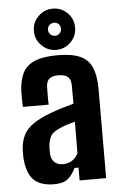

<svg xmlns="http://www.w3.org/2000/svg" viewBox="-57 -874 581 923"><g transform="rotate(-5 233.0 -413.0)"><path d="M167.5 7.5Q102 7.5 69.2 -24Q36.5 -55.5 30.5 -129Q30 -139 30 -152Q30 -165 30.5 -174Q33.5 -213.5 48.2 -242.2Q63 -271 94.8 -293Q126.5 -315 180 -335Q207.5 -345.5 234 -353.5Q260.5 -361.5 292.5 -370V-457.5Q292.5 -486.5 278.2 -499.5Q264 -512.5 231.5 -512.5Q204 -512.5 189.5 -501.5Q175 -490.5 173.5 -464Q173 -455.5 172.8 -436.5Q172.5 -417.5 172.8 -399.2Q173 -381 173.5 -376H49Q48.5 -386.5 48 -407.8Q47.5 -429 48 -449Q50 -504.5 68.2 -540Q86.5 -575.5 126.8 -592.2Q167 -609 236 -609Q306 -609 346 -590.8Q386 -572.5 402.5 -532.5Q419 -492.5 419 -429L418 0H290V-62H271Q254 -27 232 -9.8Q210 7.5 167.5 7.5ZM218 -85Q242 -85 261.2 -97.2Q280.5 -109.5 291 -131L292 -283.5Q272 -278.5 251.5 -272Q231 -265.5 211 -255.5Q179.5 -241.5 170.2 -220.2Q161 -199 159.5 -174Q159 -161.5 159 -155Q159 -148.5 159.5 -138.5Q162 -112.5 176.8 -98.8Q191.5 -85 218 -85ZM233 -635Q192.5 -635 163 -664.2Q133.5 -693.5 133.5 -734.5Q133.5 -776 163 -805Q192.5 -834 233 -834Q274.5 -834 303.5 -805Q332.5 -776 332.5 -734.5Q332.5 -693.5 303.2 -664.2Q274 -635 233 -635ZM233 -703Q246.5 -703 255.5 -712.2Q264.5 -721.5 264.5 -734.5Q264.5 -748 255.5 -757Q246.5 -766 233 -766Q220.5 -766 211 -757Q201.5 -748 201.5 -734.5Q201.5 -721.5 210.8 -712.2Q220 -703 233 -703Z"/></g></svg>

Font: Big Shoulders
Style: Bold
Weight: 700
Designer: Patric King
Foundry: XO Type Co
Version: Version 2.002